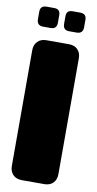

<svg xmlns="http://www.w3.org/2000/svg" viewBox="-96 -904 476 946"><g transform="rotate(10 142.0 -431.5)"><path d="M85 0Q58 0 41.5 -16.5Q25 -33 25 -60V-640Q25 -667 41.5 -683.5Q58 -700 85 -700H198Q226 -700 242 -683.5Q258 -667 258 -640V-60Q258 -33 242 -16.5Q226 0 198 0ZM58 -763Q42 -763 34 -771Q26 -779 26 -795V-832Q26 -848 34 -855.5Q42 -863 58 -863H95Q111 -863 118.5 -855.5Q126 -848 126 -832V-795Q126 -779 118.5 -771Q111 -763 95 -763ZM188 -763Q172 -763 164.5 -771Q157 -779 157 -795V-832Q157 -848 164.5 -855.5Q172 -863 188 -863H225Q241 -863 249 -855.5Q257 -848 257 -832V-795Q257 -779 249 -771Q241 -763 225 -763Z"/></g></svg>

Font: Bolota
Style: Bold
Weight: 240
Designer: Gabriel Pang
Version: Version 1.000